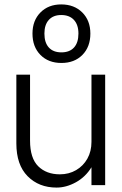

<svg xmlns="http://www.w3.org/2000/svg" viewBox="-20 -838 550 869"><path d="M389 -686Q389 -626 353 -589.5Q317 -553 258 -553Q199 -553 163 -589.5Q127 -626 127 -686Q127 -745 163 -781.5Q199 -818 257 -818Q316 -818 352.5 -781.5Q389 -745 389 -686ZM181 -686Q181 -645 201 -623Q221 -601 258 -601Q295 -601 315 -623Q335 -645 335 -686Q335 -726 314.5 -748Q294 -770 257 -770Q221 -770 201 -748Q181 -726 181 -686ZM116 -202Q116 -122 153 -85.5Q190 -49 251 -49Q292 -49 324.5 -68Q357 -87 375.5 -120Q394 -153 394 -196V-500H456V0H394V-81Q367 -37 323.5 -13Q280 11 236 11Q156 11 105 -40.5Q54 -92 54 -189V-500H116Z"/></svg>

Font: Overused Grotesk Book
Style: Regular
Weight: 350
Version: Version 0.003